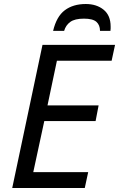

<svg xmlns="http://www.w3.org/2000/svg" viewBox="-20 -938 594 958"><path d="M41 0 192 -714H554L537 -635H264L217 -412H472L457 -334H201L146 -79H420L403 0ZM245 -784Q262 -856 303.5 -887Q345 -918 408 -918Q462 -918 497 -889.5Q532 -861 532 -806Q532 -801 532 -795.5Q532 -790 531 -784H479Q479 -813 461 -829Q443 -845 399 -845Q353 -845 330.5 -828.5Q308 -812 300 -784Z"/></svg>

Font: Manna Sans
Style: Italic
Weight: 400
Italic angle: -12°
Designer: Monotype Design Team
Foundry: Monotype Imaging Inc.
Version: Version 2.001.1; ttfautohint (v1.8.2)